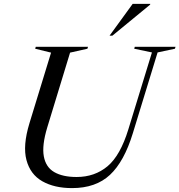

<svg xmlns="http://www.w3.org/2000/svg" viewBox="-20 -955 920 985"><path d="M222.5 -301.5Q194.5 -209 204.8 -153Q215 -97 258.5 -72Q302 -47 373 -47Q466 -47 531.8 -102.2Q597.5 -157.5 638.5 -291.5L759.5 -686L668.5 -705L671.5 -715H880.5L877.5 -705L788.5 -686L661.5 -271.5Q617 -126 544.2 -58Q471.5 10 349.5 10Q259 10 197.2 -25Q135.5 -60 115.8 -133.8Q96 -207.5 131 -322.5L242 -685L160.5 -705L163.5 -715H431.5L428.5 -705L339.5 -685ZM542 -772 660.5 -935H751L750 -931L556.5 -772Z"/></svg>

Font: Newsreader 72pt
Style: Italic
Weight: 400
Italic angle: -17°
Designer: Hugues Gentile
Foundry: Production Type
Version: Version 1.003; ttfautohint (v1.8.3)